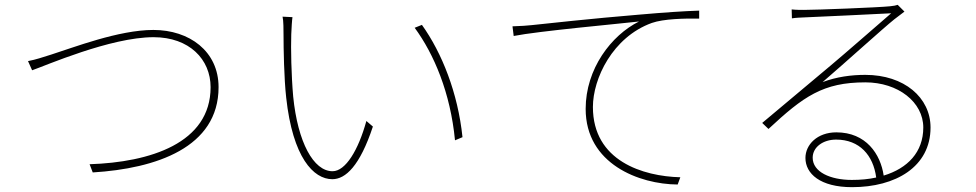

<svg xmlns="http://www.w3.org/2000/svg" viewBox="-20 -750 4040 795"><path d="M96 -497 113 -459C166 -477 437 -596 616 -596C764 -596 852 -504 852 -389C852 -157 601 -78 351 -70L364 -36C626 -52 885 -139 885 -389C885 -538 764 -626 615 -626C471 -626 284 -553 192 -524C153 -512 132 -504 96 -497Z M1191 -679 1150 -681C1154 -665 1154 -624 1154 -605C1154 -550 1156 -426 1165 -346C1192 -98 1278 -8 1356 -8C1411 -8 1470 -63 1524 -226L1497 -249C1464 -129 1411 -41 1357 -41C1278 -41 1213 -161 1194 -350C1186 -441 1184 -549 1186 -608C1187 -632 1189 -667 1191 -679ZM1727 -647 1697 -635C1777 -526 1845 -366 1864 -169L1895 -182C1876 -365 1810 -531 1727 -647Z M2102 -641 2107 -601C2207 -621 2538 -651 2626 -661C2511 -604 2405 -465 2405 -299C2405 -71 2627 13 2786 14L2797 -16C2643 -20 2435 -83 2435 -307C2435 -424 2516 -596 2679 -655C2727 -672 2815 -674 2875 -673V-706C2813 -704 2736 -699 2622 -689C2439 -674 2228 -651 2182 -646C2162 -644 2139 -642 2102 -641Z M3507 -5C3418 -5 3345 -38 3345 -97C3345 -141 3388 -172 3442 -172C3539 -172 3596 -107 3608 -15C3577 -8 3543 -5 3507 -5ZM3697 -730C3688 -727 3683 -726 3665 -724C3617 -719 3359 -709 3309 -709C3297 -709 3275 -709 3258 -711L3259 -674C3278 -677 3293 -677 3311 -678C3361 -680 3616 -692 3670 -695C3619 -651 3476 -526 3421 -480C3364 -432 3230 -320 3136 -241L3162 -216C3307 -351 3388 -409 3563 -409C3699 -409 3803 -327 3803 -222C3803 -120 3738 -53 3639 -23C3626 -112 3566 -202 3443 -202C3364 -202 3315 -151 3315 -96C3315 -31 3376 25 3508 25C3688 25 3833 -59 3833 -222C3833 -346 3724 -440 3563 -440C3505 -440 3444 -432 3386 -410C3477 -488 3639 -635 3683 -670C3693 -678 3712 -692 3725 -702Z"/></svg>

Font: Noto Sans CJK JP Thin
Style: Regular
Weight: 250
Designer: Ryoko NISHIZUKA (kana & ideographs); Paul D. Hunt (Latin, Greek & Cyrillic); Wenlong ZHANG (bopomofo); Sandoll Communica
Foundry: Adobe Systems Incorporated
Version: Version 1.004;PS 1.004;hotconv 1.0.82;makeotf.lib2.5.63406